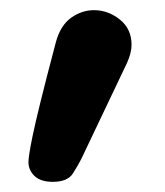

<svg xmlns="http://www.w3.org/2000/svg" viewBox="-20 -169 324 378"><path d="M84 189Q60 189 48 177.5Q36 166 36 150Q36 146 37.5 135Q39 124 44 99.5Q49 75 60 30.5Q71 -14 90 -86Q99 -119 120 -134Q141 -149 165 -149Q193 -149 216 -130.5Q239 -112 239 -81Q239 -65 230 -45L140 144Q134 156 123.5 172.5Q113 189 84 189Z"/></svg>

Font: Madimi One
Style: Regular
Weight: 400
Designer: Taurai Valerie Mtake, Mirko Velimirovic
Foundry: TaVaTake
Version: Version 1.000; ttfautohint (v1.8.4.7-5d5b)